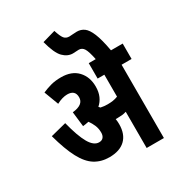

<svg xmlns="http://www.w3.org/2000/svg" viewBox="-206 -1031 1084 1166"><g transform="rotate(-30 335.5 -448.0)"><path d="M408 -209Q408 -139 369 -101.5Q330 -64 257 -64Q200 -64 156.5 -91Q113 -118 79.5 -181Q46 -244 17 -350L127 -378Q153 -275 182 -224.5Q211 -174 248 -174Q268 -174 278 -186.5Q288 -199 288 -219Q288 -248 278 -271.5Q268 -295 253 -315Q233 -310 212 -308L200 -412Q279 -420 279 -472Q279 -523 224 -523Q208 -523 188.5 -517.5Q169 -512 149 -501L111 -602Q143 -616 173.5 -624Q204 -632 244 -632Q318 -632 358.5 -589Q399 -546 399 -478Q399 -440 386.5 -411.5Q374 -383 351 -363Q356 -358 360 -353Q383 -348 408 -348Q428 -348 445 -350.5Q462 -353 480 -360V-514H433V-622H482Q470 -681 457 -702Q444 -723 421 -723Q412 -723 400.5 -722Q389 -721 380 -721Q343 -721 312.5 -751.5Q282 -782 259 -870L350 -896Q364 -852 376.5 -836.5Q389 -821 412 -821Q423 -821 436 -822.5Q449 -824 466 -824Q494 -824 516 -808Q538 -792 556 -748.5Q574 -705 589 -622H671V-514H601V0H480V-254Q465 -249 449.5 -247.5Q434 -246 419 -246Q412 -246 405 -246Q408 -228 408 -209Z"/></g></svg>

Font: Noto Sans Devanagari UI ExtraCondensed
Style: Bold
Weight: 700
Width: 2
Designer: Jelle Bosma - Monotype Design Team
Foundry: Monotype Imaging Inc.
Version: Version 2.004